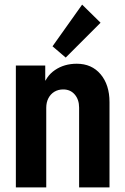

<svg xmlns="http://www.w3.org/2000/svg" viewBox="-20 -819 546 839"><path d="M49.3 0V-532.7H177.7V-467.3H198.7L168 -437Q179.7 -485.4 220.2 -512.9Q260.7 -540.5 315.4 -540.5Q380.9 -540.5 419.7 -494.4Q458.5 -448.2 458.5 -373V0H325.7V-348.6Q325.7 -383.8 306.6 -406Q287.6 -428.2 256.3 -428.2Q234.4 -428.2 217.5 -418Q200.7 -407.7 191.4 -389.6Q182.1 -371.6 182.1 -347.7V0ZM267.1 -567.4 209.5 -616.7 338.9 -798.8 419.4 -719.7Z"/></svg>

Font: Reddit Sans Condensed
Style: Bold
Weight: 700
Designer: Stephen Hutchings
Foundry: Reddit
Version: Version 1.014